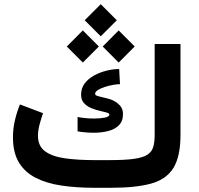

<svg xmlns="http://www.w3.org/2000/svg" viewBox="-20 -891 944 911"><path d="M427.2 -131.3H501.5Q572.8 -131.3 615.2 -137.2Q657.7 -143.1 679 -156.7Q700.2 -170.4 707 -193.4Q713.9 -216.3 713.9 -250.5V-682.1H836.4V-252Q836.4 -148.4 802.7 -94Q769 -39.6 696.5 -19.8Q624 0 507.8 0H427.2Q342.3 0 271.7 -10.5Q201.2 -21 149.4 -47.4Q97.7 -73.7 69.6 -120.4Q41.5 -167 41.5 -239.3Q41.5 -281.2 51 -321.3Q60.5 -361.3 74.7 -395.5L184.1 -354Q176.3 -331.5 168.2 -302.2Q160.2 -272.9 160.2 -246.6Q160.2 -196.8 195.3 -172.1Q230.5 -147.5 290.8 -139.4Q351.1 -131.3 427.2 -131.3ZM348.1 -335.9Q384.3 -328.6 426.8 -328.6Q456.1 -328.6 477.5 -333Q499 -337.4 499 -347.7Q499 -353.5 485.6 -357.2Q472.2 -360.8 452.1 -365.5Q432.1 -370.1 412.1 -378.4Q392.1 -386.7 378.4 -401.9Q364.7 -417 364.7 -441.4Q364.7 -473.1 382.3 -495.8Q399.9 -518.6 427.5 -533.4Q455.1 -548.3 486.3 -555.9Q517.6 -563.5 545.4 -563.5L549.3 -491.7Q536.6 -491.7 516.8 -488.3Q497.1 -484.9 477.3 -478.5Q457.5 -472.2 444.3 -463.6Q431.2 -455.1 431.2 -445.3Q431.2 -438 450.2 -433.6Q469.2 -429.2 494.9 -422.4Q520.5 -415.5 539.1 -399.9Q550.3 -391.1 556.9 -378.9Q563.5 -366.7 563.5 -349.6Q563.5 -315.4 543.7 -296.1Q523.9 -276.9 492.4 -269Q460.9 -261.2 424.8 -261.2Q405.8 -261.2 386 -262.9Q366.2 -264.6 348.1 -267.6ZM458 -871.1 534.2 -794.9 458 -718.8 381.8 -794.9ZM543 -746.6 619.1 -670.4 543 -594.2 467.3 -670.4ZM373 -746.6 449.2 -670.4 373 -594.2 296.9 -670.4Z"/></svg>

Font: Vazirmatn UI NL
Style: Bold
Weight: 700
Designer: Saber Rastikerdar
Foundry: Saber Rastikerdar
Version: Version 33.003